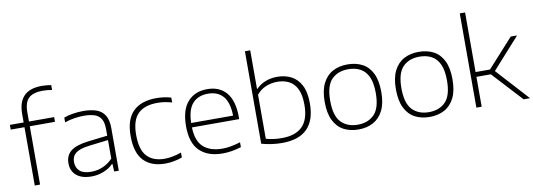

<svg xmlns="http://www.w3.org/2000/svg" viewBox="-62 -1215 4499 1621"><g transform="rotate(-10 2188.0 -404.5)"><path d="M130 0V-500H12V-540.5H130V-613Q130 -818 333 -818Q353 -818 374 -816Q395 -814 414 -811V-769Q371.5 -776.5 333.5 -776.5Q253 -776.5 214.2 -740.8Q175.5 -705 175.5 -617.5V-540.5H391.5V-500H175.5V0Z M617 8Q533.5 8 488 -30.2Q442.5 -68.5 442.5 -135.5Q442.5 -202 489 -239.2Q535.5 -276.5 642 -289L805.5 -308V-364.5Q805.5 -422 786.2 -453Q767 -484 730 -496Q693 -508 640 -508Q605 -508 562 -502Q519 -496 475 -480.5V-521.5Q511 -535 555.5 -541.8Q600 -548.5 641.5 -548.5Q708 -548.5 754.8 -531.8Q801.5 -515 826 -474.8Q850.5 -434.5 850.5 -364.5V0H811L807.5 -65.5H803Q772.5 -33 722.5 -12.5Q672.5 8 617 8ZM490.5 -138Q490.5 -88.5 522 -60Q553.5 -31.5 621 -31.5Q672.5 -31.5 720 -51.5Q767.5 -71.5 805.5 -111.5V-270.5L642.5 -251Q559.5 -241 525 -213.8Q490.5 -186.5 490.5 -138Z M1247 9Q1129 9 1064.2 -58.8Q999.5 -126.5 999.5 -270Q999.5 -413 1068.8 -480.8Q1138 -548.5 1268 -548.5Q1300.5 -548.5 1333.2 -544Q1366 -539.5 1394 -531V-489Q1364.5 -497.5 1334.2 -502.5Q1304 -507.5 1269.5 -507.5Q1159 -507.5 1103 -452Q1047 -396.5 1047 -272Q1047 -144.5 1099.5 -88.2Q1152 -32 1251 -32Q1282 -32 1316.8 -38.5Q1351.5 -45 1394 -59.5V-17.5Q1322 9 1247 9Z M1741 9Q1615 9 1544.8 -58.5Q1474.5 -126 1474.5 -270Q1474.5 -409 1536 -478.8Q1597.5 -548.5 1704 -548.5Q1810.5 -548.5 1868.8 -478.5Q1927 -408.5 1927 -269.5V-252.5H1522Q1525 -135.5 1583.2 -83.5Q1641.5 -31.5 1745 -31.5Q1782 -31.5 1820.2 -38.5Q1858.5 -45.5 1900 -58.5V-17Q1817 9 1741 9ZM1703.5 -509.5Q1619 -509.5 1571.8 -457Q1524.5 -404.5 1522 -290.5H1881.5Q1879 -403.5 1833.5 -456.5Q1788 -509.5 1703.5 -509.5Z M2250.5 9Q2160 9 2074 -15.5V-808H2119.5V-477.5H2123Q2155 -510.5 2201.2 -529.5Q2247.5 -548.5 2305 -548.5Q2370.5 -548.5 2423.2 -521.8Q2476 -495 2507 -436Q2538 -377 2538 -280.5Q2538 9 2250.5 9ZM2255.5 -32Q2372 -32 2431.2 -91.2Q2490.5 -150.5 2490.5 -276Q2490.5 -362 2465.5 -412.5Q2440.5 -463 2396.8 -485Q2353 -507 2298 -507Q2248 -507 2201.2 -488.5Q2154.5 -470 2119.5 -427.5V-50Q2146 -42 2180.2 -37Q2214.5 -32 2255.5 -32Z M2905.5 9Q2833 9 2778.5 -20Q2724 -49 2693.5 -110.8Q2663 -172.5 2663 -270.5Q2663 -366.5 2693.8 -428Q2724.5 -489.5 2779 -519Q2833.5 -548.5 2905.5 -548.5Q2979 -548.5 3033.5 -519.8Q3088 -491 3118.2 -429.5Q3148.5 -368 3148.5 -270.5Q3148.5 -174 3117.8 -112.2Q3087 -50.5 3032.2 -20.8Q2977.5 9 2905.5 9ZM2905.5 -32Q2995 -32 3048 -86.5Q3101 -141 3101 -269.5Q3101 -356 3077 -408.2Q3053 -460.5 3009 -484Q2965 -507.5 2905.5 -507.5Q2816.5 -507.5 2763.5 -453.5Q2710.5 -399.5 2710.5 -271Q2710.5 -141.5 2763.5 -86.8Q2816.5 -32 2905.5 -32Z M3516 9Q3443.5 9 3389 -20Q3334.5 -49 3304 -110.8Q3273.5 -172.5 3273.5 -270.5Q3273.5 -366.5 3304.2 -428Q3335 -489.5 3389.5 -519Q3444 -548.5 3516 -548.5Q3589.5 -548.5 3644 -519.8Q3698.5 -491 3728.8 -429.5Q3759 -368 3759 -270.5Q3759 -174 3728.2 -112.2Q3697.5 -50.5 3642.8 -20.8Q3588 9 3516 9ZM3516 -32Q3605.5 -32 3658.5 -86.5Q3711.5 -141 3711.5 -269.5Q3711.5 -356 3687.5 -408.2Q3663.5 -460.5 3619.5 -484Q3575.5 -507.5 3516 -507.5Q3427 -507.5 3374 -453.5Q3321 -399.5 3321 -271Q3321 -141.5 3374 -86.8Q3427 -32 3516 -32Z M3916 0V-808H3961.5V-297H4085L4305.5 -540.5H4360L4123.5 -277L4376 0H4321L4085 -256H3961.5V0Z"/></g></svg>

Font: Encode Sans Expanded ExtraLight
Style: Regular
Weight: 200
Width: 7
Designer: Multiple Designers
Foundry: Impallari Type
Version: Version 3.000; ttfautohint (v1.8.3) -l 8 -r 50 -G 200 -x 14 